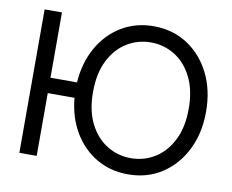

<svg xmlns="http://www.w3.org/2000/svg" viewBox="-81 -843 1161 959"><g transform="rotate(10 499.5 -363.5)"><path d="M160.2 -727.5V-396.5H294.9Q301.8 -497.6 345.5 -574.7Q389.2 -651.9 461.2 -695.6Q533.2 -739.3 624.5 -739.3Q721.2 -739.3 795.7 -690.9Q870.1 -642.6 912.6 -557.9Q955.1 -473.1 955.1 -363.3Q955.1 -254.4 912.6 -169.7Q870.1 -85 795.7 -36.6Q721.2 11.7 624.5 11.7Q534.7 11.7 463.6 -30.3Q392.6 -72.3 348.6 -146.7Q304.7 -221.2 295.9 -318.4H160.2V0H72.3V-727.5ZM624.5 -70.3Q690.4 -70.3 745.6 -104.2Q800.8 -138.2 834 -203.6Q867.2 -269 867.2 -363.3Q867.2 -458 834 -523.7Q800.8 -589.4 745.6 -623.3Q690.4 -657.2 624.5 -657.2Q558.6 -657.2 503.4 -623.3Q448.2 -589.4 415 -523.7Q381.8 -458 381.8 -363.3Q381.8 -269 415 -203.6Q448.2 -138.2 503.4 -104.2Q558.6 -70.3 624.5 -70.3Z"/></g></svg>

Font: Inter Display
Style: Regular
Weight: 400
Designer: Rasmus Andersson
Foundry: rsms
Version: Version 4.000;git-37864ae